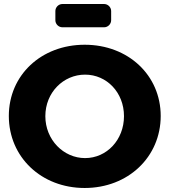

<svg xmlns="http://www.w3.org/2000/svg" viewBox="-20 -929 845 957"><path d="M534 -828V-874C534 -893 518 -909 499 -909H291C272 -909 256 -893 256 -874V-828C256 -809 272 -793 291 -793H499C518 -793 534 -809 534 -828ZM402 -706C186 -706 24 -555 24 -351C24 -146 186 8 402 8C619 8 781 -147 781 -351C781 -554 619 -706 402 -706ZM404 -557C512 -557 598 -468 598 -350C598 -232 512 -141 404 -141C297 -141 206 -232 206 -350C206 -468 296 -557 404 -557Z"/></svg>

Font: Trueno
Style: RoundBd
Weight: 700
Designer: Julieta Ulanovsky, Jasper
Foundry: Julieta Ulanovsky, Cannot Into Space Fonts
Version: Version 3.001